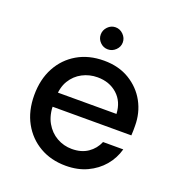

<svg xmlns="http://www.w3.org/2000/svg" viewBox="-125 -776 829 892"><g transform="rotate(20 289.5 -330.0)"><path d="M297 12Q224 12 168 -20.5Q112 -53 80 -111Q48 -169 48 -247Q48 -325 79.5 -383.5Q111 -442 167.5 -475Q224 -508 299 -508Q372 -508 425.5 -475.5Q479 -443 508 -390Q537 -337 537 -272Q537 -262 537 -250Q537 -238 536 -225H122V-295H437Q434 -355 395 -390Q356 -425 297 -425Q257 -425 222.5 -407Q188 -389 167 -354.5Q146 -320 146 -267V-239Q146 -184 167 -147Q188 -110 222.5 -90.5Q257 -71 297 -71Q344 -71 376 -93Q408 -115 423 -151H523Q510 -104 479 -67.5Q448 -31 402 -9.5Q356 12 297 12ZM296 -563Q274 -563 258 -579Q242 -595 242 -617Q242 -639 258 -655.5Q274 -672 296 -672Q318 -672 334.5 -655.5Q351 -639 351 -617Q351 -595 334.5 -579Q318 -563 296 -563Z"/></g></svg>

Font: DM Sans 24pt Medium
Style: Regular
Weight: 500
Designer: Colophon Foundry, Jonny Pinhorn
Foundry: Colophon Foundry
Version: Version 4.004;gftools[0.9.30]